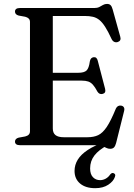

<svg xmlns="http://www.w3.org/2000/svg" viewBox="-20 -741 686 980"><path d="M205.5 -369.5H379Q409.5 -369.5 421.8 -381.2Q434 -393 438.5 -427.5Q440.5 -437.5 445.2 -442.8Q450 -448 458 -449Q474 -451 479 -431L516.5 -287.5Q519 -277 516.2 -270.8Q513.5 -264.5 505 -262Q496.5 -259.5 489.5 -262.2Q482.5 -265 477.5 -273Q465 -296.5 454.2 -308.5Q443.5 -320.5 430.2 -325Q417 -329.5 396.5 -329.5H205.5ZM56.5 -682Q56.5 -690.5 62.5 -695.2Q68.5 -700 81 -700H461Q476.5 -700 486.8 -705.2Q497 -710.5 506 -715.8Q515 -721 526.5 -721Q538 -721 544.5 -714.5Q551 -708 555 -693L594 -553Q597 -543 593.5 -536.2Q590 -529.5 581 -526.5Q571 -523.5 562.8 -527.5Q554.5 -531.5 549.5 -542Q532 -580 517.2 -603.2Q502.5 -626.5 487.5 -638.8Q472.5 -651 454.5 -655.2Q436.5 -659.5 411.5 -659.5H249.5V-85Q249.5 -62.5 263.2 -51.5Q277 -40.5 305.5 -40.5H426Q458.5 -40.5 481.2 -51.2Q504 -62 525 -93.2Q546 -124.5 571.5 -187Q576 -196 582.5 -199.5Q589 -203 597.5 -202Q608 -200.5 612.2 -193.2Q616.5 -186 613.5 -174.5L572.5 -10.5Q568.5 4.5 561.8 11.5Q555 18.5 542 18.5Q532 18.5 523 14Q514 9.5 503.5 4.8Q493 0 478.5 0H81Q68.5 0 62.5 -5Q56.5 -10 56.5 -18Q56.5 -33.5 75.5 -38.5L108.5 -44.5Q120.5 -47.5 126.8 -54Q133 -60.5 133 -71.5V-628.5Q133 -639.5 126.8 -646Q120.5 -652.5 108.5 -655.5L75.5 -661.5Q56.5 -666.5 56.5 -682ZM519 -18 529 0Q484 24 462 52.5Q440 81 440 118.5Q440 148.5 454.5 163.5Q469 178.5 491 178.5Q506 178.5 519.8 170.8Q533.5 163 542 150Q546.5 145 550.2 143Q554 141 558.5 142.5Q563.5 143.5 566.8 148.5Q570 153.5 566.5 162Q559 184.5 532.5 202Q506 219.5 466 219.5Q417 219.5 388.8 195.8Q360.5 172 360.5 131.5Q360.5 100.5 377 73.8Q393.5 47 428.5 24Q463.5 1 519 -18Z"/></svg>

Font: Fraunces 12pt
Style: Regular
Weight: 400
Version: Version 1.000;[b76b70a41]